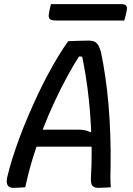

<svg xmlns="http://www.w3.org/2000/svg" viewBox="-20 -904 640 927"><path d="M93 -278H360Q377 -278 391 -275Q405 -272 416 -266L437 -274L439 -236L441 -196H101Q93 -196 88.5 -201Q84 -206 83 -215.5Q82 -225 83 -235ZM102 0Q88 1 73.5 2Q59 3 43 3Q31 3 23.5 -2.5Q16 -8 13.5 -18.5Q11 -29 14 -45Q25 -92 41 -142.5Q57 -193 76 -244Q95 -295 117 -346Q139 -397 162 -446Q185 -495 209.5 -541Q234 -587 259 -628.5Q284 -670 309 -705Q334 -706 358.5 -707Q383 -708 407 -708Q426 -708 437 -702.5Q448 -697 454.5 -685.5Q461 -674 467 -655Q479 -598 488.5 -533Q498 -468 504 -397.5Q510 -327 512.5 -253Q515 -179 514 -103Q513 -74 513 -49.5Q513 -25 515 0Q500 1 484.5 2Q469 3 453 3Q441 3 432.5 -2Q424 -7 421 -17.5Q418 -28 419 -46Q423 -112 422.5 -177Q422 -242 418.5 -305Q415 -368 408.5 -428Q402 -488 393 -543Q384 -598 373 -648L394 -630L342 -632L371 -647Q337 -594 304.5 -534.5Q272 -475 242 -410Q212 -345 185.5 -277Q159 -209 138 -139.5Q117 -70 102 0ZM226 -884H568Q583 -884 589 -876.5Q595 -869 592 -855Q590 -841 586.5 -828.5Q583 -816 580 -805H250Q236 -805 227.5 -808Q219 -811 216.5 -818.5Q214 -826 216 -837Q218 -850 220.5 -861.5Q223 -873 226 -884Z"/></svg>

Font: Rec Mono Semicasual
Style: Italic
Weight: 400
Italic angle: -10°
Version: Version 1.085; ttfautohint (v1.8.4.7-5d5b)